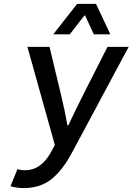

<svg xmlns="http://www.w3.org/2000/svg" viewBox="-20 -751 682 988"><path d="M253.9 -574.2 377 -731H474.1L547.9 -574.2H462.9L418 -670.9H414.1L338.9 -574.2ZM103 216.8Q64.5 216.8 34.2 207L69.8 119.1Q87.9 125 109.9 125Q189.9 125 241.2 34.2L262.2 -4.9L121.1 -509.8H234.9L295.9 -254.9Q314 -180.7 327.1 -105H331.1Q365.7 -178.2 403.8 -254.9L533.2 -509.8H642.1L351.1 33.2Q302.7 124.5 244.9 170.7Q187 216.8 103 216.8Z"/></svg>

Font: Office Code Pro Medium Italic
Style: Regular
Weight: 500
Italic angle: -9°
Designer: Nathan Rutzky & Paul D. Hunt
Foundry: Adobe Systems Incorporated
Version: Version 1.004;PS 001.004;hotconv 1.0.70;makeotf.lib2.5.58329